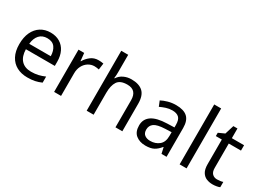

<svg xmlns="http://www.w3.org/2000/svg" viewBox="-34 -1429 2843 2109"><g transform="rotate(30 1387.5 -375.0)"><path d="M292 -546Q360 -546 410 -516Q460 -486 486.5 -431.5Q513 -377 513 -304V-251H146Q148 -160 192.5 -112.5Q237 -65 317 -65Q368 -65 407.5 -74.5Q447 -84 489 -102V-25Q448 -7 408 1.5Q368 10 313 10Q236 10 178 -21Q120 -52 87.5 -113Q55 -174 55 -264Q55 -352 84.5 -415Q114 -478 167.5 -512Q221 -546 292 -546ZM291 -474Q228 -474 191.5 -433.5Q155 -393 148 -321H421Q420 -389 389 -431.5Q358 -474 291 -474Z M899 -546Q914 -546 931 -544.5Q948 -543 962 -540L951 -459Q938 -462 922 -464Q906 -466 893 -466Q852 -466 816 -443.5Q780 -421 758.5 -380.5Q737 -340 737 -286V0H649V-536H721L731 -438H735Q760 -482 801.5 -514Q843 -546 899 -546Z M1150 -760V-537Q1150 -497 1145 -462H1151Q1177 -503 1221.5 -524Q1266 -545 1318 -545Q1415 -545 1464.5 -498.5Q1514 -452 1514 -349V0H1427V-343Q1427 -472 1307 -472Q1217 -472 1183.5 -421.5Q1150 -371 1150 -277V0H1062V-760Z M1883 -545Q1981 -545 2028 -502Q2075 -459 2075 -365V0H2011L1994 -76H1990Q1955 -32 1916 -11Q1877 10 1810 10Q1737 10 1689 -28.5Q1641 -67 1641 -149Q1641 -229 1704 -272.5Q1767 -316 1898 -320L1989 -323V-355Q1989 -422 1960 -448Q1931 -474 1878 -474Q1836 -474 1798 -461.5Q1760 -449 1727 -433L1700 -499Q1735 -518 1783 -531.5Q1831 -545 1883 -545ZM1988 -262 1909 -259Q1809 -255 1770.5 -227Q1732 -199 1732 -148Q1732 -103 1759.5 -82Q1787 -61 1830 -61Q1897 -61 1942.5 -98.5Q1988 -136 1988 -214Z M2329 0H2241V-760H2329Z M2678 -62Q2698 -62 2719 -65Q2740 -68 2753 -73V-6Q2739 1 2713 5.5Q2687 10 2663 10Q2621 10 2585.5 -4.5Q2550 -19 2528 -55Q2506 -91 2506 -156V-468H2430V-510L2507 -545L2542 -659H2594V-536H2749V-468H2594V-158Q2594 -109 2617.5 -85.5Q2641 -62 2678 -62Z"/></g></svg>

Font: Noto Sans
Style: Regular
Weight: 400
Designer: Monotype Design Team
Foundry: Monotype Imaging Inc.
Version: Version 1.902